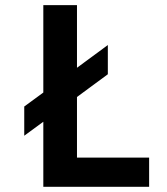

<svg xmlns="http://www.w3.org/2000/svg" viewBox="-20 -718 642 738"><path d="M146.5 -250 73.2 -196.3V-308.6L146.5 -362.3V-698.2H275.9V-457.5L394.5 -544.9V-432.6L275.9 -345.2V-112.3H553.2V0H146.5Z"/></svg>

Font: SansationBold
Style: Bold
Weight: 700
Designer: Bernd Montag
Version: Version 1.301